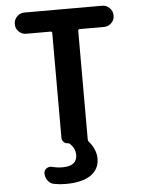

<svg xmlns="http://www.w3.org/2000/svg" viewBox="-62 -778 772 1046"><g transform="rotate(-5 324.0 -255.0)"><path d="M111 -614Q88 -614 71 -630.5Q54 -647 54 -670V-673Q54 -696 71 -713Q88 -730 111 -730H537Q560 -730 577 -713Q594 -696 594 -673V-670Q594 -647 577 -630.5Q560 -614 537 -614H403Q395 -614 395 -605V-12Q395 -3 401 3Q439 48 439 98Q439 155 392 187.5Q345 220 254 220Q222 220 191 214Q170 210 157 192Q144 174 144 152Q144 135 158.5 125.5Q173 116 191 121Q216 128 245 128Q325 128 325 67Q325 29 294 3Q291 0 286 0Q272 0 262.5 -9.5Q253 -19 253 -32V-605Q253 -614 245 -614Z"/></g></svg>

Font: Rounded Mplus 1c Bold
Style: Bold
Weight: 700
Version: Version 1.059.20150529